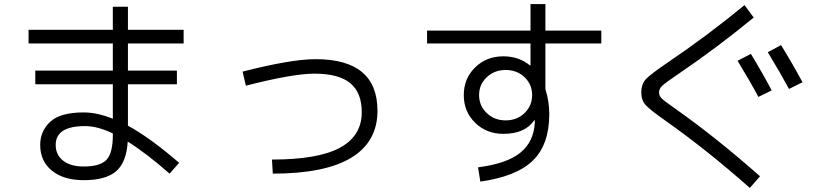

<svg xmlns="http://www.w3.org/2000/svg" viewBox="-20 -833 4040 941"><path d="M607 -800V-687H880V-620H607V-487H847V-420H607V-217Q714 -159 858 -35L811 18Q696 -83 606 -139Q600 -38 549.5 6Q499 50 390 50Q292 50 234.5 3.5Q177 -43 177 -123Q177 -190 226 -236Q275 -282 390 -282Q456 -282 533 -251V-420H153V-487H533V-620H120V-687H533V-800ZM533 -179Q458 -215 397 -215Q253 -215 253 -123Q253 -74 289.5 -45.5Q326 -17 390 -17Q471 -17 502 -50Q533 -83 533 -170Z M1169 -482Q1407 -543 1527 -543Q1830 -543 1830 -290Q1830 -138 1701.5 -60Q1573 18 1317 18L1313 -51Q1539 -51 1646 -109Q1753 -167 1753 -283Q1753 -379 1696.5 -425.5Q1640 -472 1521 -472Q1415 -472 1185 -413Z M2073 -683H2580V-813H2653V-683H2927V-620H2653V-396Q2672 -337 2672 -273Q2672 -125 2592 -46.5Q2512 32 2334 57L2323 -13Q2464 -31 2530 -84.5Q2596 -138 2601 -231V-244H2599Q2553 -177 2447 -177Q2364 -177 2308.5 -231.5Q2253 -286 2253 -367Q2253 -448 2308.5 -502.5Q2364 -557 2447 -557Q2523 -557 2578 -512H2580V-620H2073ZM2458 -243Q2514 -243 2551 -279Q2588 -315 2588 -367Q2588 -419 2551 -454.5Q2514 -490 2458 -490Q2403 -490 2365.5 -454.5Q2328 -419 2328 -367Q2328 -315 2365.5 -279Q2403 -243 2458 -243Z M3595 -535 3660 -569Q3715 -479 3762 -390L3697 -358Q3661 -426 3595 -535ZM3743 -577 3808 -612Q3864 -521 3913 -430L3847 -397Q3805 -475 3743 -577ZM3674 -747Q3486 -593 3301 -468Q3242 -428 3226 -413Q3210 -398 3210 -380Q3210 -363 3223.5 -350Q3237 -337 3290 -300Q3486 -162 3705 31L3655 88Q3447 -96 3245 -239Q3165 -295 3144 -318.5Q3123 -342 3123 -380Q3123 -421 3146 -445.5Q3169 -470 3253 -527Q3444 -656 3629 -808Z"/></svg>

Font: M PLUS 1p
Style: Regular
Weight: 400
Version: Version 1.062